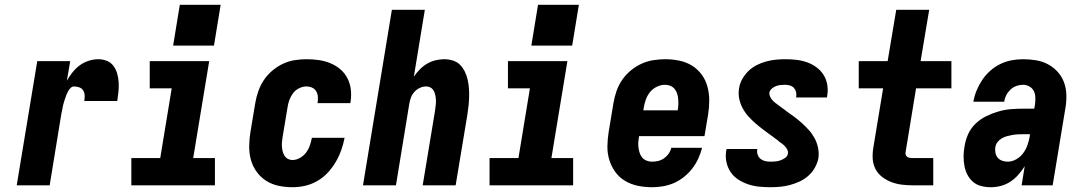

<svg xmlns="http://www.w3.org/2000/svg" viewBox="-20 -776 4540 804"><path d="M50 0 136 -520H274L260 -438Q270 -456 283.5 -473Q297 -490 314 -502.5Q331 -515 351.5 -521.5Q372 -528 391 -528Q411 -528 428 -521Q445 -514 455.5 -499.5Q466 -485 471 -467Q476 -449 477 -430Q478 -411 476 -391.5Q474 -372 471 -353H333Q335 -365 334.5 -376.5Q334 -388 328.5 -397Q323 -406 312.5 -410Q302 -414 290 -414Q282 -414 275.5 -407.5Q269 -401 265 -393.5Q261 -386 258 -378.5Q255 -371 252.5 -363Q250 -355 247.5 -347.5Q245 -340 243.5 -332Q242 -324 240.5 -316Q239 -308 237 -300L188 0Z M530 0V-114H651L699 -406H607V-520H856L789 -114H880V0ZM705 -585 733 -756H904L876 -585Z M1205 8Q1175 8 1146.5 2Q1118 -4 1094.5 -19Q1071 -34 1054.5 -57Q1038 -80 1030.5 -107.5Q1023 -135 1023.5 -165Q1024 -195 1029 -225L1049 -345Q1053 -369 1061.5 -393.5Q1070 -418 1084.5 -440Q1099 -462 1119.5 -479.5Q1140 -497 1164 -508.5Q1188 -520 1213.5 -524Q1239 -528 1263 -528Q1289 -528 1314.5 -524.5Q1340 -521 1363 -511.5Q1386 -502 1404.5 -486.5Q1423 -471 1434.5 -449Q1446 -427 1449 -402Q1452 -377 1448 -350Q1448 -349 1447.5 -347Q1447 -345 1447 -344H1310Q1310 -344 1310 -345Q1310 -346 1310 -346Q1312 -359 1311 -371.5Q1310 -384 1304 -394Q1298 -404 1287 -409Q1276 -414 1263 -414Q1248 -414 1232.5 -406.5Q1217 -399 1207 -385.5Q1197 -372 1191.5 -356.5Q1186 -341 1184 -326L1164 -206Q1162 -195 1161 -184.5Q1160 -174 1160.5 -163.5Q1161 -153 1163.5 -143Q1166 -133 1171 -124.5Q1176 -116 1185 -111Q1194 -106 1205 -106Q1221 -106 1236.5 -115Q1252 -124 1262 -137.5Q1272 -151 1277.5 -167Q1283 -183 1286 -199H1423Q1418 -173 1409 -147.5Q1400 -122 1386 -98Q1372 -74 1352.5 -53Q1333 -32 1308.5 -18Q1284 -4 1257.5 2Q1231 8 1205 8Z M1500 0 1621 -735H1759L1713 -455Q1724 -471 1737.5 -485Q1751 -499 1768 -509Q1785 -519 1803.5 -523.5Q1822 -528 1840 -528Q1859 -528 1876.5 -522.5Q1894 -517 1906 -505Q1918 -493 1926 -477Q1934 -461 1938 -443.5Q1942 -426 1943.5 -407.5Q1945 -389 1944.5 -370.5Q1944 -352 1942 -333Q1940 -314 1937 -295L1888 0H1750L1802 -314Q1803 -325 1804.5 -335.5Q1806 -346 1805.5 -356.5Q1805 -367 1803 -377Q1801 -387 1796.5 -395.5Q1792 -404 1783.5 -409Q1775 -414 1764 -414Q1751 -414 1738 -408Q1725 -402 1715.5 -391.5Q1706 -381 1701 -368Q1696 -355 1694 -342L1638 0Z M2030 0V-114H2151L2199 -406H2107V-520H2356L2289 -114H2380V0ZM2205 -585 2233 -756H2404L2376 -585Z M2710 8Q2680 8 2651 2Q2622 -4 2597.5 -18.5Q2573 -33 2556.5 -56Q2540 -79 2531.5 -106.5Q2523 -134 2523.5 -164Q2524 -194 2529 -225L2549 -345Q2553 -369 2561.5 -394Q2570 -419 2585 -441Q2600 -463 2621 -480.5Q2642 -498 2666 -509Q2690 -520 2715.5 -524Q2741 -528 2766 -528Q2766 -528 2766 -528Q2766 -528 2766 -528Q2796 -528 2825 -522Q2854 -516 2878 -501Q2902 -486 2918.5 -463.5Q2935 -441 2942.5 -413Q2950 -385 2950 -355.5Q2950 -326 2945 -295L2930 -206H2656Q2654 -194 2653 -182Q2652 -170 2653.5 -158.5Q2655 -147 2658.5 -136Q2662 -125 2669 -116.5Q2676 -108 2687 -103.5Q2698 -99 2710 -99Q2723 -99 2736 -102Q2749 -105 2760.5 -113Q2772 -121 2780 -132.5Q2788 -144 2791 -157H2920Q2914 -134 2904 -112Q2894 -90 2879 -70.5Q2864 -51 2844 -35Q2824 -19 2802 -9.5Q2780 0 2756.5 4Q2733 8 2710 8ZM2674 -314H2818Q2820 -326 2820.5 -338Q2821 -350 2820 -361.5Q2819 -373 2815.5 -384Q2812 -395 2805 -403.5Q2798 -412 2787.5 -416.5Q2777 -421 2765 -421Q2748 -421 2731 -413Q2714 -405 2702.5 -391Q2691 -377 2685 -360.5Q2679 -344 2676 -327Z M3206 8Q3182 8 3158 5.5Q3134 3 3112 -4.5Q3090 -12 3071 -24.5Q3052 -37 3039.5 -55.5Q3027 -74 3022 -97Q3017 -120 3021 -145Q3022 -147 3022 -148.5Q3022 -150 3023 -152H3152Q3152 -152 3151.5 -151Q3151 -150 3151 -150Q3149 -138 3153 -127.5Q3157 -117 3165 -110.5Q3173 -104 3184 -101.5Q3195 -99 3206 -99Q3217 -99 3227.5 -100Q3238 -101 3248 -104.5Q3258 -108 3268 -115Q3278 -122 3279 -132Q3281 -141 3277 -149Q3273 -157 3267 -163.5Q3261 -170 3254 -175Q3247 -180 3240 -185L3239 -186V-187Q3232 -192 3225 -197Q3218 -202 3212 -207L3210 -208Q3194 -220 3177 -232.5Q3160 -245 3144 -259Q3128 -273 3114 -288.5Q3100 -304 3090 -322.5Q3080 -341 3075.5 -362.5Q3071 -384 3075 -407Q3078 -427 3088.5 -445.5Q3099 -464 3114.5 -479Q3130 -494 3149 -503.5Q3168 -513 3188 -518.5Q3208 -524 3228 -526Q3248 -528 3267 -528Q3291 -528 3314 -525.5Q3337 -523 3358.5 -515.5Q3380 -508 3398 -495Q3416 -482 3428 -463.5Q3440 -445 3444 -422Q3448 -399 3444 -376Q3444 -374 3443.5 -372Q3443 -370 3443 -368H3314Q3314 -368 3314 -369Q3314 -370 3314 -370Q3316 -381 3313.5 -391Q3311 -401 3304.5 -408Q3298 -415 3288 -418Q3278 -421 3267 -421Q3258 -421 3248.5 -420Q3239 -419 3229.5 -415.5Q3220 -412 3212 -405Q3204 -398 3202 -389Q3201 -379 3205 -371Q3209 -363 3214.5 -356.5Q3220 -350 3227 -345Q3234 -340 3241 -334.5Q3248 -329 3255 -324Q3262 -319 3269 -314L3271 -312Q3288 -300 3305 -287.5Q3322 -275 3337.5 -261Q3353 -247 3367 -231.5Q3381 -216 3391 -197.5Q3401 -179 3405.5 -157.5Q3410 -136 3407 -113Q3403 -93 3392 -73.5Q3381 -54 3364.5 -39.5Q3348 -25 3328.5 -16Q3309 -7 3288.5 -1.5Q3268 4 3247.5 6Q3227 8 3206 8Z M3801 0Q3777 0 3754.5 -3Q3732 -6 3711.5 -14Q3691 -22 3673.5 -35.5Q3656 -49 3646 -68.5Q3636 -88 3634.5 -110.5Q3633 -133 3637 -157L3678 -406H3576V-520H3697L3733 -735H3871L3835 -520H3964V-406H3816L3772 -138Q3771 -132 3773 -127Q3775 -122 3779.5 -119Q3784 -116 3789.5 -115Q3795 -114 3801 -114H3888V0Z M4129 8Q4108 8 4088.5 3Q4069 -2 4054.5 -14.5Q4040 -27 4031 -44.5Q4022 -62 4018.5 -81.5Q4015 -101 4015 -121.5Q4015 -142 4019 -163Q4023 -189 4034 -214Q4045 -239 4065.5 -258.5Q4086 -278 4111 -290Q4136 -302 4162 -309.5Q4188 -317 4214.5 -319Q4241 -321 4266 -321H4311L4314 -339Q4316 -353 4315.5 -368Q4315 -383 4309 -395Q4303 -407 4290.5 -414Q4278 -421 4264 -421Q4250 -421 4236 -416Q4222 -411 4211 -400.5Q4200 -390 4193.5 -377Q4187 -364 4185 -350H4056Q4060 -374 4069.5 -397Q4079 -420 4093 -441Q4107 -462 4126.5 -479.5Q4146 -497 4169 -508Q4192 -519 4216 -523.5Q4240 -528 4264 -528Q4292 -528 4319 -523.5Q4346 -519 4369 -506.5Q4392 -494 4409.5 -474.5Q4427 -455 4436 -430Q4445 -405 4445.5 -377Q4446 -349 4441 -321L4388 0H4258L4271 -80Q4259 -61 4244 -44Q4229 -27 4210.5 -15Q4192 -3 4171 2.5Q4150 8 4129 8ZM4200 -99Q4218 -99 4235.5 -109Q4253 -119 4264.5 -134.5Q4276 -150 4282.5 -168.5Q4289 -187 4292 -205L4293 -214H4266Q4255 -214 4243.5 -213.5Q4232 -213 4220.5 -211Q4209 -209 4197.5 -206Q4186 -203 4175.5 -197Q4165 -191 4157.5 -181.5Q4150 -172 4148 -160Q4146 -148 4148.5 -136Q4151 -124 4158 -115.5Q4165 -107 4176.5 -103Q4188 -99 4200 -99Z"/></svg>

Font: Iosevka SS04 Heavy Oblique
Style: Regular
Weight: 900
Italic angle: -9°
Monospace: yes
Designer: Belleve Invis
Foundry: Belleve Invis
Version: Version 19.0.0; ttfautohint (v1.8.4)